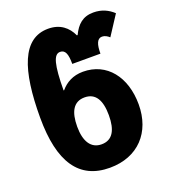

<svg xmlns="http://www.w3.org/2000/svg" viewBox="-140 -868 868 980"><g transform="rotate(-20 293.5 -377.5)"><path d="M289 10C443 10 537 -93 537 -244C537 -394 455 -498 326 -498C271 -498 232 -475 204 -442H201C202 -581 216 -633 251 -633C280 -633 289 -606 289 -554H442C442 -604 452 -633 479 -633C494 -633 507 -625 518 -615L587 -721C559 -747 525 -764 479 -764C421 -764 389 -733 365 -683H361C339 -731 299 -765 234 -765C94 -765 41 -611 41 -352C41 -109 123 10 289 10ZM290 -117C232 -117 203 -165 203 -244C203 -325 229 -372 289 -372C349 -372 375 -325 375 -244C375 -163 349 -117 290 -117Z"/></g></svg>

Font: Noto Sans Georgian SemiCondensed Extra
Style: Regular
Weight: 800
Width: 4
Designer: Monotype Design Team
Foundry: Monotype Imaging Inc.
Version: Version 1.901